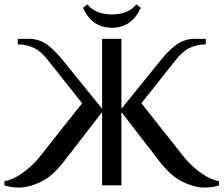

<svg xmlns="http://www.w3.org/2000/svg" viewBox="-29 -835 1007 865"><path d="M-9 0V-19Q25 -23 70 -54Q115 -85 151 -130L341 -370L186 -565Q155 -605 122 -620Q89 -635 51 -635V-660H101Q148 -660 184 -633.5Q220 -607 261 -555L431 -345V-660H518V-345L688 -555Q726 -604 763.5 -632Q801 -660 848 -660H898V-635Q860 -635 827 -620Q794 -605 763 -565L608 -370L798 -130Q834 -85 879 -54Q924 -23 958 -19V0Q928 10 893 10Q848 10 794.5 -15.5Q741 -41 688 -110L518 -330V0H431V-330L261 -110Q208 -41 154.5 -15.5Q101 10 56 10Q21 10 -9 0ZM345 -800 365 -815Q401 -770 475 -770Q549 -770 585 -815L605 -800Q565 -710 475 -710Q385 -710 345 -800Z"/></svg>

Font: Philosopher
Style: Regular
Weight: 400
Designer: Jovanny Lemonad
Foundry: Jovanny Lemonad
Version: Version 2.000